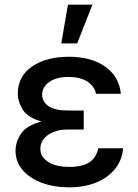

<svg xmlns="http://www.w3.org/2000/svg" viewBox="-20 -797 593 827"><path d="M340.6 -284.8V-239H271.3Q219.8 -239 186.8 -215.7Q153.8 -192.5 153.8 -155.5Q153.8 -121.8 187.3 -100Q220.9 -78.1 278.8 -78.1Q335.2 -78.1 365.1 -98Q394.9 -117.9 403.4 -158.4H510.3Q505.7 -105.8 474.6 -68.2Q443.5 -30.5 392.9 -10.3Q342.3 9.9 278.4 9.9Q212.4 9.9 160 -9.6Q107.6 -29.1 77.2 -64.8Q46.9 -100.5 46.9 -148.1Q46.9 -185 70.7 -221.1Q94.5 -257.1 158.7 -273.8Q99.4 -290.5 78.1 -324.6Q56.8 -358.7 56.5 -393.1Q56.8 -468.8 118.3 -510.7Q179.7 -552.6 277.3 -552.6Q371.8 -552.6 432.4 -510.5Q492.9 -468.4 500.7 -393.1H393.5Q386.7 -426.8 355.6 -446.2Q324.6 -465.6 274.9 -465.6Q222.3 -465.6 192.1 -443.9Q161.9 -422.2 161.6 -389.2Q161.9 -358.3 189.5 -339.7Q217 -321 271.3 -321H340.6ZM244 -610.1 272.7 -777H378.2L312.5 -610.1Z"/></svg>

Font: Inter Zeller Medium
Style: Regular
Weight: 500
Designer: Rasmus Andersson; Joe Bland
Foundry: zeller
Version: Version 3.015;git-dec3a8cb1